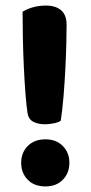

<svg xmlns="http://www.w3.org/2000/svg" viewBox="-20 -653 326 689"><path d="M219 -564Q219 -539 218 -497.5Q217 -456 214.5 -406Q212 -356 208 -307.5Q204 -259 198 -220Q191 -214 173 -210.5Q155 -207 142 -207Q118 -207 100.5 -215.5Q83 -224 79 -246Q75 -271 71.5 -315.5Q68 -360 65.5 -414Q63 -468 62 -520Q61 -572 61 -611Q98 -633 145 -633Q180 -633 199.5 -616Q219 -599 219 -564ZM56 -69Q56 -105 79.5 -129Q103 -153 143 -153Q182 -153 205.5 -129Q229 -105 229 -69Q229 -32 205.5 -8Q182 16 143 16Q103 16 79.5 -8Q56 -32 56 -69Z"/></svg>

Font: Baloo Bhaijaan 2
Style: Bold
Weight: 700
Designer: Sanskriti Dholi, Noopur Datye and Ek Type
Foundry: Ek Type
Version: Version 1.701